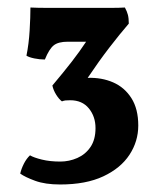

<svg xmlns="http://www.w3.org/2000/svg" viewBox="-20 -779 432 511"><path d="M140 -288Q100.4 -288 73.6 -297.8Q46.8 -307.6 33.8 -317Q37 -330.6 43.8 -343.8Q50.6 -357 59.8 -365.6Q69.8 -359.6 91.3 -354.3Q112.8 -349 140.6 -349Q164 -349 185.7 -358.5Q207.4 -368 220.8 -387.7Q234.2 -407.4 234.2 -438Q234.2 -468.8 216.5 -490.5Q198.8 -512.2 166.8 -512.2Q158.8 -512.2 154.3 -511.7Q149.8 -511.2 144.8 -509.2Q137 -515 129.5 -527Q122 -539 119.4 -551.4Q150 -587.8 171.1 -615Q192.2 -642.2 209.2 -668H160.4Q135.2 -668 123 -658.3Q110.8 -648.6 99.4 -620.6Q85.6 -620.6 71.5 -623.5Q57.4 -626.4 50.4 -630.8Q56.8 -662.4 58.9 -698.2Q61 -734 61 -759Q78 -758 114.5 -758Q151 -758 196 -758Q240 -758 269.2 -758Q298.4 -758 312.4 -759Q318 -748.8 320.4 -739.5Q322.8 -730.2 322.8 -716.2Q299 -688.6 271.1 -652.4Q243.2 -616.2 213.4 -571.8Q250.8 -573 281.2 -559.7Q311.6 -546.4 329.8 -517.7Q348 -489 348 -445Q348 -402.8 324.6 -367.1Q301.2 -331.4 255 -309.7Q208.8 -288 140 -288Z"/></svg>

Font: Vollkorn
Style: Regular
Weight: 400
Designer: Friedrich Althausen
Foundry: Friedrich Althausen
Version: Version 4.104